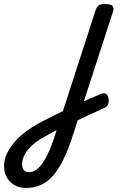

<svg xmlns="http://www.w3.org/2000/svg" viewBox="-282 -535 618 949"><path d="M81 -9Q100 -19 119 -28Q138 -37 156 -45Q174 -53 190.5 -59.5Q207 -66 220 -72Q236 -77 244 -69.5Q252 -62 254.5 -48Q257 -34 252.5 -21Q248 -8 236 -3Q217 6 196.5 15.5Q176 25 155 34.5Q134 44 113 54.5Q92 65 71 75ZM-153 394Q-185 394 -209.5 380.5Q-234 367 -248 342.5Q-262 318 -262 285Q-262 255 -248 224.5Q-234 194 -208 164.5Q-182 135 -144 108Q-106 81 -59 58Q-38 47 -15.5 36Q7 25 29 14L190 -483Q197 -503 206.5 -509Q216 -515 235 -515Q266 -515 274.5 -505.5Q283 -496 276 -476L78 134Q56 203 31.5 253Q7 303 -20 333.5Q-47 364 -80 379Q-113 394 -153 394ZM-138 316Q-123 316 -107.5 307Q-92 298 -76 277Q-60 256 -43 220Q-26 184 -9 129L-2 108Q-13 114 -24 120Q-35 126 -46 132Q-76 147 -99.5 164Q-123 181 -139.5 200Q-156 219 -164.5 238.5Q-173 258 -173 279Q-173 290 -169 298.5Q-165 307 -157 311.5Q-149 316 -138 316Z"/></svg>

Font: Playwrite DK Uloopet
Style: Regular
Weight: 400
Designer: Veronika Burian, José Scaglione
Foundry: TypeTogether
Version: Version 1.002